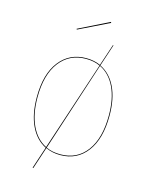

<svg xmlns="http://www.w3.org/2000/svg" viewBox="-126 -830 812 1025"><g transform="rotate(15 279.5 -317.5)"><path d="M480 -262Q480 -134 426 -62.5Q372 9 279 9Q235 9 199 -8L159 113L155 112L195 -9Q139 -37 109 -101Q79 -165 79 -258Q79 -386 134 -456.5Q189 -527 281 -527Q325 -527 360 -511L400 -631L403 -630L363 -509Q419 -482 449.5 -419Q480 -356 480 -262ZM196 -13 359 -507Q326 -523 281 -523Q190 -523 136.5 -453.5Q83 -384 83 -258Q83 -166 112.5 -103Q142 -40 196 -13ZM476 -262Q476 -354 446.5 -416.5Q417 -479 362 -506L200 -11Q233 5 279 5Q371 5 423.5 -65.5Q476 -136 476 -262ZM360 -743 192 -661 190 -665 358 -748Z"/></g></svg>

Font: FiraGO Four
Style: Regular
Weight: 100
Designer: bBox Type
Foundry: bBox Type GmbH
Version: Version 1.001